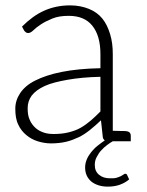

<svg xmlns="http://www.w3.org/2000/svg" viewBox="-20 -526 546 715"><path d="M357 34C364 26 371 20 379 14C387 8 393 4 400 0H467V-20C467 -33 459 -37 447 -38C442 -38 428 -38 400 -39V-324C400 -352 397 -376 390 -399C383 -422 374 -441 361 -457C348 -473 331 -485 311 -493C291 -501 268 -506 241 -506C205 -506 173 -499 144 -486C115 -473 88 -453 62 -427L70 -412C72 -409 74 -408 76 -406C78 -404 81 -403 85 -403C90 -403 97 -406 104 -413C111 -420 120 -427 132 -435C144 -443 158 -450 175 -457C192 -464 212 -467 236 -467C275 -467 304 -455 324 -430C344 -405 354 -370 354 -324V-272C298 -271 249 -266 209 -258C169 -250 137 -239 111 -226C85 -213 67 -197 55 -179C43 -161 37 -142 37 -121C37 -98 40 -78 48 -62C55 -46 66 -33 78 -23C90 -13 104 -5 120 0C136 5 153 8 170 8C190 8 209 6 226 2C243 -2 258 -8 273 -15C288 -22 301 -31 315 -42C329 -53 342 -65 356 -78L363 -14C364 -9 367 -6 370 -3C361 3 352 10 343 17C334 24 327 32 320 40C313 49 307 58 303 68C299 78 297 87 297 98C297 120 305 137 320 150C335 162 356 169 381 169C397 169 412 167 426 162C440 157 452 150 461 142L453 125C452 122 449 121 446 121C444 121 443 122 440 124C437 126 434 128 430 130C426 132 420 134 414 136C408 138 399 138 390 138C373 138 360 134 349 125C338 116 333 104 333 88C333 78 335 68 340 59C345 50 350 41 357 34ZM354 -111C342 -99 330 -87 318 -77C306 -67 294 -58 280 -50C266 -42 251 -37 235 -33C219 -29 200 -27 181 -27C168 -27 156 -28 144 -32C132 -36 122 -41 113 -49C104 -57 96 -67 91 -79C85 -91 83 -106 83 -123C83 -141 88 -156 98 -170C109 -184 125 -196 147 -206C169 -216 198 -223 232 -229C266 -235 307 -239 354 -240Z"/></svg>

Font: SVN-Aleo
Style: Light
Weight: 300
Designer: Alessio Laiso
Version: Version 1.2.2